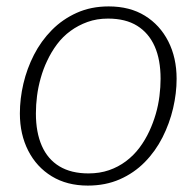

<svg xmlns="http://www.w3.org/2000/svg" viewBox="-20 -567 613 599"><path d="M446 -158Q458 -184 466 -211.5Q474 -239 477.5 -267.5Q481 -296 481 -321Q481 -381 462.5 -422.5Q444 -464 408 -486.5Q372 -509 317 -509Q282 -509 253 -498.5Q224 -488 200 -470.5Q176 -453 158 -429Q140 -405 127 -377Q115 -352 107 -323.5Q99 -295 95.5 -267.5Q92 -240 92 -213Q92 -154 110.5 -112Q129 -70 165.5 -48Q202 -26 256 -26Q291 -26 320 -36Q349 -46 373 -64Q397 -82 415 -106Q433 -130 446 -158ZM42 -213Q42 -259 53 -306Q64 -353 86 -396Q108 -439 141.5 -473Q175 -507 219.5 -527Q264 -547 319 -547Q385 -547 432 -518Q479 -489 505 -438Q531 -387 531 -321Q531 -276 520 -229Q509 -182 487 -138.5Q465 -95 431.5 -61Q398 -27 353.5 -7.5Q309 12 254 12Q189 12 141.5 -17Q94 -46 68 -97Q42 -148 42 -213Z"/></svg>

Font: Roboto Serif Thin
Style: Italic
Weight: 250
Italic angle: -10°
Version: Version 1.007